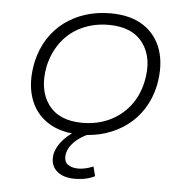

<svg xmlns="http://www.w3.org/2000/svg" viewBox="-51 -550 770 790"><g transform="rotate(5 334.5 -154.5)"><path d="M296 8Q212 8 158 -27.5Q104 -63 83.5 -126.5Q63 -190 80 -273Q92 -327 119 -369.5Q146 -412 185 -441Q224 -470 272 -485Q320 -500 374 -500Q458 -500 511.5 -464.5Q565 -429 585.5 -366.5Q606 -304 590 -221Q578 -166 551 -123.5Q524 -81 485 -52Q446 -23 398 -7.5Q350 8 296 8ZM297 -41Q358 -41 407.5 -64Q457 -87 491 -129.5Q525 -172 538 -233Q558 -330 513.5 -391Q469 -452 371 -452Q312 -452 262 -429.5Q212 -407 178.5 -364Q145 -321 131 -261Q112 -163 156 -102Q200 -41 297 -41ZM285 191Q236 191 209.5 165.5Q183 140 191 96Q200 59 234 26.5Q268 -6 323 -28L339 0Q320 6 299 19Q278 32 262 50.5Q246 69 241 91Q236 122 252.5 135Q269 148 297 148Q311 148 326.5 144.5Q342 141 359 134L369 173Q355 181 333.5 186Q312 191 285 191Z"/></g></svg>

Font: Nunito Sans 7pt SemiExpanded ExtraLight
Style: Italic
Weight: 250
Width: 6
Italic angle: -9°
Designer: Vernon Adams
Foundry: Vernon Adams
Version: Version 3.101;gftools[0.9.27]